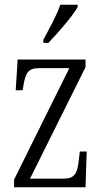

<svg xmlns="http://www.w3.org/2000/svg" viewBox="-20 -786 433 806"><path d="M162 -619V-606H183C227 -651 286 -721 306 -756V-766H233C218 -721 191 -674 162 -619ZM39 0H339L344 -150H315L311 -115C305 -59 294 -36 247 -36H106L339 -504V-536H54L46 -407H75L78 -425C87 -478 96 -500 145 -500H271L39 -32Z"/></svg>

Font: Noto Serif Georgian ExtraCondensed Light
Style: Regular
Weight: 300
Width: 2
Designer: Monotype Design Team, Akaki Razmadze
Foundry: Google LLC
Version: Version 2.003